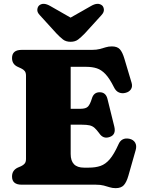

<svg xmlns="http://www.w3.org/2000/svg" viewBox="-20 -959 740 997"><path d="M42.5 -657.5Q42.5 -700 92.5 -700H456.5Q481.5 -700 498.2 -704.5Q515 -709 529.2 -713.5Q543.5 -718 561 -718Q589 -718 602.5 -703Q616 -688 626 -654L663.5 -528.5Q669 -509 659.8 -495.2Q650.5 -481.5 632 -477Q614 -472 597.8 -478.8Q581.5 -485.5 571.5 -506.5Q549 -551.5 527.8 -574Q506.5 -596.5 482.8 -604.2Q459 -612 428 -612H347V-394H397Q426 -394 437 -405.8Q448 -417.5 457 -447Q466.5 -480 497.5 -480Q529.5 -480 538 -445.5L573.5 -302Q584 -259 549 -247.5Q516.5 -236 496 -266Q482.5 -284.5 471.5 -294.5Q460.5 -304.5 445.5 -308Q430.5 -311.5 405 -311.5H347V-159.5Q347 -88.5 416 -88.5H440.5Q476 -88.5 502 -97.5Q528 -106.5 550 -132.2Q572 -158 594.5 -208Q610.5 -246.5 651.5 -238.5Q672.5 -234 681.8 -218.2Q691 -202.5 684.5 -179.5L646.5 -46Q637 -13 623 2.5Q609 18 580.5 18Q564 18 549.8 13.5Q535.5 9 518.8 4.5Q502 0 477 0H92.5Q42.5 0 42.5 -42.5Q42.5 -74.5 72 -88.5L89.5 -96Q101.5 -101.5 108.2 -109.8Q115 -118 115 -134V-566Q115 -582 108.2 -590.2Q101.5 -598.5 89.5 -604L72 -612Q42.5 -625.5 42.5 -657.5ZM420.5 -785.5Q401.5 -766 386 -754Q370.5 -742 346.5 -742Q322.5 -742 307 -754Q291.5 -766 273 -785.5L187 -880Q172.5 -895 173.8 -909Q175 -923 183 -930.5Q204.5 -949 241.5 -927.5L346.5 -867.5L452 -927.5Q488.5 -949 510.5 -930.5Q518.5 -923 519.5 -909Q520.5 -895 506.5 -880Z"/></svg>

Font: Fraunces 9pt S050 Black
Style: Regular
Weight: 900
Version: Version 1.000; ttfautohint (v1.8.3)